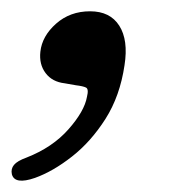

<svg xmlns="http://www.w3.org/2000/svg" viewBox="-26 -150 309 340"><path d="M88.5 -2.5Q66.5 -5 54.8 -20.5Q43 -36 45.5 -58.5Q48.5 -86 73.2 -108Q98 -130 133.5 -130Q169 -130 185.2 -104.5Q201.5 -79 194.5 -34.5Q186.5 20 160.8 60.5Q135 101 101.5 127.2Q68 153.5 36 165Q0 177.5 -5 158.5Q-7 149 -1.2 142Q4.5 135 21 129Q67 111 95.2 79Q123.5 47 128 21.5Q131.5 7.5 126.2 5Q121 2.5 108.5 1Z"/></svg>

Font: Fraunces 9pt S050
Style: Italic
Weight: 400
Italic angle: -16°
Version: Version 1.000; ttfautohint (v1.8.3)